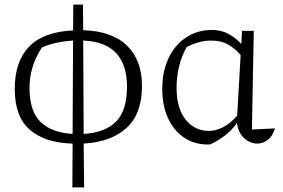

<svg xmlns="http://www.w3.org/2000/svg" viewBox="-20 -618 1227 833"><path d="M294 195 295 5Q176 2 110 -54.5Q44 -111 44 -232Q44 -351 106 -415.5Q168 -480 297 -486L298 -598H340L341 -487Q467 -483 531.5 -419.5Q596 -356 596 -246Q596 -124 529 -63Q462 -2 343 5L345 195ZM531 -243Q531 -336 484.5 -387Q438 -438 341 -442L343 -37Q434 -42 482.5 -89.5Q531 -137 531 -243ZM108 -237Q108 -135 156.5 -88.5Q205 -42 295 -37L297 -442Q261 -440 223.5 -432Q186 -424 161 -411Q108 -329 108 -237Z M893 8Q889 9 883 9Q823 9 778 -21.5Q733 -52 708.5 -106.5Q684 -161 684 -232Q684 -308 711.5 -366Q739 -424 788 -456Q837 -488 900 -488Q941 -488 973 -470Q1005 -452 1027 -427L1030 -484H1081L1073 -56L1173 -61Q1163 -27 1141.5 -11Q1120 5 1096 5Q1066 5 1040 -18Q1014 -41 1008 -84Q981 -48 952 -27Q923 -6 893 8ZM746 -237Q746 -148 785.5 -99Q825 -50 886 -50Q915 -50 946.5 -65.5Q978 -81 1009 -116L1024 -379Q1004 -404 972.5 -423Q941 -442 896 -442Q845 -442 790 -414Q769 -378 757.5 -332Q746 -286 746 -237Z"/></svg>

Font: Piazzolla Light
Style: Regular
Weight: 300
Designer: Juan Pablo del Peral
Foundry: Huerta Tipografica
Version: Version 1.330